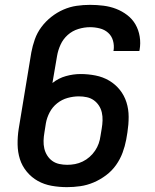

<svg xmlns="http://www.w3.org/2000/svg" viewBox="-20 -763 640 791"><path d="M256 8Q224 8 193 2.5Q162 -3 136 -17.5Q110 -32 90.5 -55.5Q71 -79 62 -107.5Q53 -136 52.5 -168Q52 -200 57 -232L109 -547Q114 -574 123.5 -601Q133 -628 150.5 -651.5Q168 -675 191.5 -693.5Q215 -712 241.5 -723.5Q268 -735 295.5 -739Q323 -743 351 -743Q379 -743 406.5 -739.5Q434 -736 458.5 -726.5Q483 -717 504 -701Q525 -685 538 -662.5Q551 -640 555.5 -612.5Q560 -585 555 -557Q555 -556 554.5 -555Q554 -554 554 -553H447Q447 -554 447.5 -554.5Q448 -555 448 -555Q451 -576 445.5 -595.5Q440 -615 425.5 -628Q411 -641 391 -646Q371 -651 351 -651Q327 -651 302.5 -643.5Q278 -636 259 -619Q240 -602 229.5 -579Q219 -556 215 -532L196 -421Q221 -441 251.5 -449.5Q282 -458 312 -458Q343 -458 373.5 -452Q404 -446 429.5 -431Q455 -416 473.5 -393Q492 -370 501 -341.5Q510 -313 510 -281.5Q510 -250 505 -218L500 -188Q495 -161 485 -134Q475 -107 458 -83Q441 -59 417 -41Q393 -23 366 -11.5Q339 0 311 4Q283 8 256 8ZM257 -84Q273 -84 289 -87Q305 -90 320.5 -97.5Q336 -105 349 -116.5Q362 -128 371.5 -142Q381 -156 386.5 -171.5Q392 -187 394 -203L399 -233Q402 -250 402.5 -267Q403 -284 399.5 -299.5Q396 -315 387.5 -328Q379 -341 366.5 -350Q354 -359 338 -362.5Q322 -366 305 -366Q282 -366 258.5 -359.5Q235 -353 215.5 -337.5Q196 -322 184.5 -300Q173 -278 169 -255L163 -217Q160 -200 159.5 -183.5Q159 -167 162.5 -151.5Q166 -136 174.5 -122.5Q183 -109 195.5 -100Q208 -91 224 -87.5Q240 -84 257 -84Z"/></svg>

Font: Iosevka SS04 SmBd Ex Obl
Style: Regular
Weight: 600
Width: 7
Italic angle: -9°
Monospace: yes
Designer: Belleve Invis
Foundry: Belleve Invis
Version: Version 19.0.0; ttfautohint (v1.8.4)